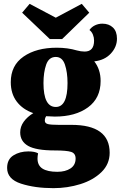

<svg xmlns="http://www.w3.org/2000/svg" viewBox="-20 -778 628 998"><path d="M470 -459Q503 -417 503 -357Q503 -268 437.5 -220Q372 -172 265 -172Q250 -172 220 -174Q213 -164 213 -151Q213 -137 229 -133Q245 -129 285 -129H351Q550 -129 550 16Q550 75 507.5 116.5Q465 158 398 179Q331 200 258 200Q161 200 89 176.5Q17 153 17 95Q17 50 50 29.5Q83 9 127 9Q161 9 178 19Q175 34 175 46Q175 82 201 98.5Q227 115 278 115Q320 115 346.5 97.5Q373 80 373 46Q373 19 349.5 11.5Q326 4 265 4Q168 4 126.5 -19.5Q85 -43 85 -90Q85 -120 103.5 -145.5Q122 -171 153 -190Q98 -209 67 -250Q36 -291 36 -351Q36 -438 102.5 -484Q169 -530 275 -530Q332 -530 379 -516Q401 -510 420 -510Q469 -510 469 -567Q469 -583 463 -598Q457 -613 445 -622Q456 -638 474 -646.5Q492 -655 512 -655Q546 -655 567 -635Q588 -615 588 -577Q588 -534 556 -499.5Q524 -465 470 -459ZM331 -346Q331 -402 317.5 -442Q304 -482 270 -482Q234 -482 220 -442Q206 -402 206 -346Q206 -222 270 -222Q331 -222 331 -346ZM239 -575 95 -712 134 -758 270 -686 405 -758 444 -712 303 -575Z"/></svg>

Font: Sansita ExtraBold
Style: Regular
Weight: 800
Designer: Pablo Cosgaya
Foundry: Omnibus-Type
Version: Version 1.006